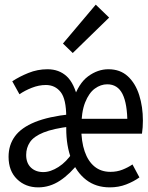

<svg xmlns="http://www.w3.org/2000/svg" viewBox="-20 -797 640 829"><path d="M145 12Q90 12 53.5 -23.5Q17 -59 17 -120Q17 -171 44.5 -208.5Q72 -246 131 -270Q190 -294 285 -304V-251Q210 -242 168 -225Q126 -208 109.5 -183.5Q93 -159 93 -128Q93 -93 113.5 -73.5Q134 -54 167 -54Q198 -54 232.5 -76Q267 -98 294 -139L322 -97Q283 -46 239 -17Q195 12 145 12ZM454 12Q394 12 352 -20.5Q310 -53 288 -110Q266 -167 266 -242V-291Q266 -369 242 -399.5Q218 -430 178 -430Q148 -430 117.5 -418Q87 -406 64 -390L33 -446Q63 -466 102.5 -482Q142 -498 185 -498Q235 -498 268 -467.5Q301 -437 317 -366H296Q319 -437 360.5 -467.5Q402 -498 448 -498Q499 -498 532 -467.5Q565 -437 581 -386.5Q597 -336 597 -276Q597 -262 596 -247.5Q595 -233 593 -220H308V-284H545L530 -264Q530 -349 509 -391Q488 -433 443 -433Q415 -433 389.5 -414.5Q364 -396 347.5 -354.5Q331 -313 331 -244Q331 -186 345.5 -143.5Q360 -101 388 -78Q416 -55 457 -55Q485 -55 509 -64.5Q533 -74 552 -87L582 -31Q557 -13 524.5 -0.5Q492 12 454 12ZM294.1 -568.1 251.8 -609.1 393.4 -776.9 451.2 -721.1Z"/></svg>

Font: Source Code Pro ExtraLight
Style: Regular
Weight: 200
Monospace: yes
Designer: Paul D. Hunt, Teo Tuominen
Foundry: Adobe
Version: Version 1.026;hotconv 1.1.0;makeotfexe 2.6.0